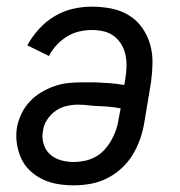

<svg xmlns="http://www.w3.org/2000/svg" viewBox="-20 -548 540 576"><path d="M201 8Q176 8 152.5 4Q129 0 108 -10Q87 -20 70 -36Q53 -52 43.5 -73Q34 -94 30.5 -118Q27 -142 31 -167Q35 -187 44.5 -207Q54 -227 69.5 -243.5Q85 -260 104.5 -271.5Q124 -283 144.5 -290Q165 -297 186 -299Q207 -301 228 -301H265Q286 -300 308.5 -298.5Q331 -297 353 -293L356 -312Q359 -330 359.5 -348Q360 -366 356.5 -383Q353 -400 344 -415Q335 -430 321.5 -440Q308 -450 291 -454Q274 -458 256 -458Q237 -458 217.5 -453.5Q198 -449 181 -438.5Q164 -428 150 -413Q136 -398 127 -380L62 -412Q76 -438 97 -461Q118 -484 144 -499.5Q170 -515 198.5 -521.5Q227 -528 255 -528Q285 -528 313.5 -522.5Q342 -517 366 -502.5Q390 -488 406 -465.5Q422 -443 430 -416Q438 -389 437.5 -359.5Q437 -330 433 -301L413 -181Q409 -156 400.5 -131.5Q392 -107 378.5 -84.5Q365 -62 345 -43.5Q325 -25 301 -13Q277 -1 251.5 3.5Q226 8 201 8ZM201 -62Q217 -62 234 -65.5Q251 -69 266.5 -77.5Q282 -86 294 -99.5Q306 -113 314.5 -128Q323 -143 328.5 -159.5Q334 -176 336 -192L342 -223Q326 -226 310.5 -227.5Q295 -229 278.5 -229.5Q262 -230 246 -232Q230 -234 214 -234Q197 -234 179.5 -230Q162 -226 147 -215.5Q132 -205 121.5 -189Q111 -173 109 -156Q105 -136 110.5 -117Q116 -98 129.5 -85.5Q143 -73 162 -67.5Q181 -62 201 -62Z"/></svg>

Font: Iosevka Curly Slab
Style: Italic
Weight: 400
Italic angle: -9°
Monospace: yes
Designer: Belleve Invis
Foundry: Belleve Invis
Version: Version 22.1.2; ttfautohint (v1.8.4)